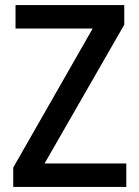

<svg xmlns="http://www.w3.org/2000/svg" viewBox="-20 -734 546 754"><path d="M476 0V-92H155L468 -637V-714H41V-622H344L32 -76V0Z"/></svg>

Font: Noto Sans Myanmar UI SemiCondensed Medium
Style: Regular
Weight: 500
Width: 4
Designer: Monotype Design Team
Foundry: Monotype Imaging Inc.
Version: Version 2.103